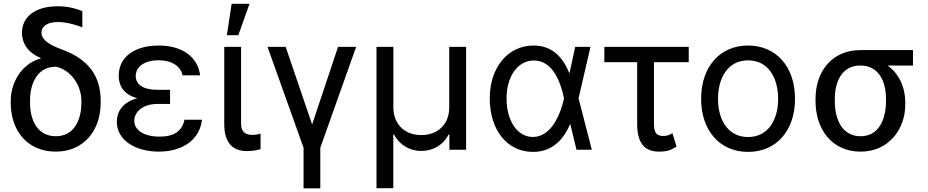

<svg xmlns="http://www.w3.org/2000/svg" viewBox="-20 -794 4919 1018"><path d="M96.6 -620.7C96.6 -557.9 134.6 -511.4 195.7 -486.5V-483.7C109 -462.4 36.9 -371.4 36.9 -258.5V-248.6C36.9 -101.9 124.6 9.9 275.9 9.9C424.7 9.9 513.8 -102.3 513.8 -249.3V-259.2C513.8 -390.3 449.9 -481.2 305 -532.7C218 -564.3 199.6 -595.9 199.6 -621.1C199.6 -653.8 230.5 -677.2 286.9 -677.2C334.9 -677.2 388.1 -660.5 416.5 -649.1V-735.4C372.5 -752.1 335.2 -760.7 284.8 -760.7C167.3 -760.7 96.6 -704.9 96.6 -620.7ZM139.2 -250V-259.9C139.2 -356.9 181.5 -440.3 275.9 -440.3C358.3 -423.7 411.6 -338.4 411.6 -259.9V-250C411.6 -152.7 369.3 -71.7 275.9 -71.7C181.5 -71.7 139.2 -152.7 139.2 -250Z M881.7 -317.8H815.3C737.9 -317.8 699.6 -346.9 699.6 -391.3C699.6 -440.3 746.8 -474.4 820.3 -474.4C892 -474.4 937.1 -442.8 948.2 -394.5H1041.2C1028.1 -493.6 945.7 -552.6 821 -552.6C695.3 -552.6 609.4 -493.3 609.4 -392.4C609.4 -347.7 627.5 -295.5 707.7 -273.1C621.4 -249.6 599.4 -193.5 599.4 -147.7C599.4 -53.3 694.2 9.9 822.4 9.9C951.3 9.9 1039.4 -55.8 1050.8 -159.1H958.1C944.6 -98.7 904.1 -69.6 825.6 -69.6C744.7 -69.6 692.1 -103.3 692.1 -153.1C692.1 -203.8 740.8 -242.9 815.3 -242.9H881.7Z M1169 -545.5V-136.4C1169 -30.5 1219.8 7.1 1288.7 7.1C1322.8 7.1 1346.2 1.4 1361.5 -3.2V-85.6C1354 -82.7 1334.5 -78.8 1320 -78.8C1289.8 -78.8 1258.2 -87.4 1258.2 -137.8V-545.5ZM1182.9 -607.2H1243.6L1302.9 -773.8H1208.1Z M1398.4 -545.5 1589.5 -10.7V204.5H1678.3V-10.7L1868.3 -545.5H1772.4L1634.9 -133.9L1494.7 -545.5Z M1976.2 203.8H2065.3V-80.6H2069.6C2098.7 -24.1 2153.8 6.4 2213.8 6.4C2274.1 6.4 2329.5 -24.1 2358.3 -80.6H2362.6V0H2451.3V-545.5H2361.9V-223.7C2361.9 -137.4 2303.3 -77.8 2213.8 -77.8C2124.6 -77.8 2065.7 -137.1 2065.7 -223.7V-545.5H1976.2Z M2803.6 11.4C2903.8 12.4 2966.6 -49.4 3002.8 -136.7H3003.6L3036.6 0H3117.9L3047.6 -272.7L3110.8 -545.5H3029.8L3001.1 -413L2998.9 -405.2C2964.1 -491.8 2907.3 -552.6 2808.9 -552.6C2673.3 -552.6 2576.7 -436.8 2576.7 -272.7C2576.7 -107.2 2666.5 9.9 2803.6 11.4ZM2665.8 -271.7C2665.8 -389.9 2725.5 -473.4 2811.1 -473.4C2916.9 -473.4 2955.6 -343.4 2970.2 -274.1V-271.3C2954.9 -200.3 2908.4 -67.8 2805.4 -67.8C2721.6 -67.8 2665.8 -155.2 2665.8 -271.7Z M3631.7 -545.5H3184.3V-464.1H3358.3V-138.8C3358.3 -32.7 3398.4 9.9 3474.8 9.9C3506.7 9.9 3534.8 5.7 3567.1 -17.4L3545.1 -88.1C3534.8 -81 3518.1 -73.2 3500.7 -73.2C3477.6 -73.2 3447.4 -73.9 3447.4 -134.9V-464.1H3631.7Z M3946.4 11.4C4095.5 11.4 4195.3 -100.9 4195.3 -269.9C4195.3 -440.3 4095.5 -552.6 3946.4 -552.6C3797.2 -552.6 3697.4 -440.3 3697.4 -269.9C3697.4 -100.9 3797.2 11.4 3946.4 11.4ZM3786.9 -269.9C3786.9 -378.2 3837.4 -474.1 3946.4 -474.1C4055.4 -474.1 4105.8 -378.2 4105.8 -269.9C4105.8 -161.9 4055.4 -67.5 3946.4 -67.5C3837.4 -67.5 3786.9 -161.9 3786.9 -269.9Z M4304 -269.9V-258.5C4304 -106.5 4392.4 9.9 4543 9.9C4692.8 9.9 4779.8 -109.7 4779.8 -238.6V-248.6C4779.8 -334.9 4745 -404.8 4685.7 -446.7H4820.7V-528.4H4541.5C4392.4 -528.4 4304 -416.2 4304 -269.9ZM4406.2 -258.5V-269.9C4406.2 -364.7 4446.4 -446.7 4541.5 -446.7C4637.8 -446.7 4677.6 -364.7 4677.6 -269.9V-258.5C4677.6 -158 4637.8 -71.7 4543 -71.7C4446.4 -71.7 4406.2 -158 4406.2 -258.5Z"/></svg>

Font: Margiela Sans Text
Style: Regular
Weight: 400
Designer: Stefan Endress, Andreas Faust
Version: Version 1.100;FEAKit 1.0